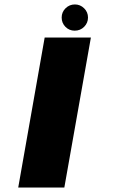

<svg xmlns="http://www.w3.org/2000/svg" viewBox="-20 -844 509 864"><path d="M62 0H269.5L389 -675H181ZM316 -706Q341.5 -706 358.8 -723.5Q376 -741 376 -765Q376 -789.5 358.5 -806.8Q341 -824 317 -824Q292.5 -824 275 -806.8Q257.5 -789.5 257.5 -765Q257.5 -740.5 274.5 -723.2Q291.5 -706 316 -706Z"/></svg>

Font: Anybody ExtraExpanded
Style: Bold Italic
Weight: 700
Width: 8
Italic angle: -10°
Version: Version 1.113;gftools[0.9.25]